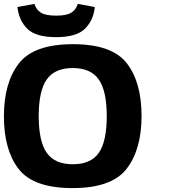

<svg xmlns="http://www.w3.org/2000/svg" viewBox="-142 -941 985 982"><path d="M-46.5 -76.5Q-122 -174 -122 -346Q-122 -518 -45.5 -616.5Q31 -715 231 -715Q431 -715 506.5 -617.5Q582 -520 582 -348Q582 -176 505.5 -77.5Q429 21 229 21Q29 21 -46.5 -76.5ZM97 -534.5Q56 -476 56 -347Q56 -218 97 -159.5Q138 -101 230.5 -101Q323 -101 363.5 -159.5Q404 -218 404 -347Q404 -476 363 -534.5Q322 -593 230 -593Q138 -593 97 -534.5ZM-53 -905 34 -921Q44 -890 68.5 -875.5Q93 -861 145 -861Q197 -861 221.5 -875.5Q246 -890 256 -921L343 -905Q336 -837 292.5 -794Q249 -751 145 -751Q41 -751 -2 -793.5Q-45 -836 -53 -905Z"/></svg>

Font: Fix15 Mono
Style: Bold
Weight: 700
Designer: Carrois Corporate & Edenspiekermann AG
Foundry: Carrois Corporate GbR & Edenspiekermann AG
Version: Version 3.206